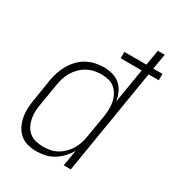

<svg xmlns="http://www.w3.org/2000/svg" viewBox="-177 -846 889 965"><g transform="rotate(30 267.0 -363.5)"><path d="M178 8Q151 8 126 1Q101 -6 82.5 -22.5Q64 -39 53 -61.5Q42 -84 37.5 -109.5Q33 -135 34.5 -162Q36 -189 41 -215L60 -335Q64 -360 72 -384Q80 -408 93 -430.5Q106 -453 124.5 -472.5Q143 -492 166 -504.5Q189 -517 214 -522.5Q239 -528 263 -528Q290 -528 315 -521Q340 -514 358.5 -497.5Q377 -481 387.5 -458Q398 -435 402 -410L435 -609H313V-646H441L456 -735H496L481 -646H534V-609H475L375 0H334L350 -94Q337 -71 318.5 -51Q300 -31 277 -17Q254 -3 228.5 2.5Q203 8 178 8ZM197 -29Q217 -29 237.5 -33Q258 -37 277 -47.5Q296 -58 311.5 -73.5Q327 -89 338 -107.5Q349 -126 355.5 -146.5Q362 -167 365 -187L385 -307Q389 -329 390 -351Q391 -373 387.5 -394Q384 -415 374.5 -434Q365 -453 350 -466.5Q335 -480 314 -485.5Q293 -491 271 -491Q250 -491 229 -486.5Q208 -482 189 -471.5Q170 -461 154 -445Q138 -429 127 -410Q116 -391 109.5 -370.5Q103 -350 100 -329L80 -209Q76 -187 75 -165.5Q74 -144 78 -123Q82 -102 91.5 -83.5Q101 -65 117 -52Q133 -39 154 -34Q175 -29 197 -29Z"/></g></svg>

Font: Iosevka SS04 XLt Obl
Style: Regular
Weight: 200
Italic angle: -9°
Monospace: yes
Designer: Belleve Invis
Foundry: Belleve Invis
Version: Version 19.0.0; ttfautohint (v1.8.4)